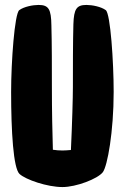

<svg xmlns="http://www.w3.org/2000/svg" viewBox="-20 -736 505 777"><path d="M440 -364C440 -485 427 -681 408 -695C389 -709 353 -716 330 -716C290 -716 279 -700 277 -638C275 -569 275 -458 275 -384C275 -342 272 -236 267 -129C255 -128 243 -127 233 -127C220 -127 207 -128 194 -130C192 -195 190 -288 190 -384C190 -456 190 -564 188 -633C187 -699 177 -716 136 -716C113 -716 77 -709 58 -695C39 -681 25 -485 25 -364C25 -204 34 -55 59 -32C84 -9 171 21 233 21C288 21 375 -12 396 -39C415 -64 440 -204 440 -364Z"/></svg>

Font: Manosque
Style: Regular
Weight: 400
Designer: Ariel Martín Pérez
Foundry: Ariel Martín Pérez
Version: Version 1.005;hotconv 1.0.109;makeotfexe 2.5.65596